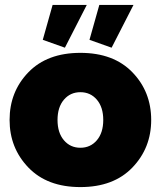

<svg xmlns="http://www.w3.org/2000/svg" viewBox="-20 -751 654 781"><path d="M19 -263Q19 -378 95.5 -457Q172 -536 307 -536Q442 -536 518.5 -457Q595 -378 595 -263Q595 -149 518.5 -69.5Q442 10 307 10Q172 10 95.5 -69.5Q19 -149 19 -263ZM240 -345.5Q214 -315 214 -263Q214 -211 240 -180.5Q266 -150 307 -150Q348 -150 374 -180.5Q400 -211 400 -263Q400 -315 374 -345.5Q348 -376 307 -376Q266 -376 240 -345.5ZM333 -731 244 -557 154 -589 194 -731ZM523 -731 434 -557 344 -589 384 -731Z"/></svg>

Font: Raleway
Style: Heavy
Weight: 900
Designer: Matt McInerney, Pablo Impallari, Rodrigo Fuenzalida
Foundry: Matt McInerney, Pablo Impallari, Rodrigo Fuenzalida
Version: Version 2.001